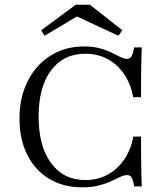

<svg xmlns="http://www.w3.org/2000/svg" viewBox="-20 -778 700 809"><path d="M326.6 11.3Q246.8 11.3 187.1 -24.6Q127.4 -60.5 94.8 -125.8Q62.1 -191.1 62.1 -277.4Q62.1 -367.7 96.8 -436.3Q131.5 -504.8 192.7 -543.5Q254 -582.3 333.9 -582.3Q371 -582.3 400 -574.6Q429 -566.9 450.4 -556Q471.8 -545.2 487.9 -537.5Q504 -529.8 515.3 -529.8Q527.4 -529.8 534.3 -541.1Q541.1 -552.4 545.2 -578.2H577.4Q576.6 -557.3 575.8 -531.5Q575 -505.6 574.6 -466.9Q574.2 -428.2 574.2 -368.5H541.1Q530.6 -425.8 502.4 -466.5Q474.2 -507.3 432.7 -529.4Q391.1 -551.6 339.5 -551.6Q247.6 -551.6 195.2 -481.5Q142.7 -411.3 142.7 -287.1Q142.7 -162.1 195.2 -90.7Q247.6 -19.4 339.5 -19.4Q391.1 -19.4 433.1 -41.9Q475 -64.5 503.2 -105.6Q531.5 -146.8 541.9 -202.4H574.2Q574.2 -146 574.6 -107.7Q575 -69.4 575.8 -41.9Q576.6 -14.5 577.4 7.3H545.2Q541.1 -19.4 534.7 -29.8Q528.2 -40.3 516.1 -40.3Q503.2 -40.3 486.7 -32.7Q470.2 -25 448 -14.5Q425.8 -4 396 3.6Q366.1 11.3 326.6 11.3ZM167.7 -627.4 153.2 -650 299.2 -758.1H358.9L495.2 -650.8L479 -627.4L280.6 -719.4L319.4 -717.7Z"/></svg>

Font: Playfair 12pt Light
Style: Regular
Weight: 300
Designer: Claus Eggers Sørensen
Foundry: Claus Eggers Sørensen
Version: Version 2.000;gftools[0.9.28]